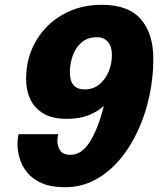

<svg xmlns="http://www.w3.org/2000/svg" viewBox="-20 -769 666 802"><path d="M252 13Q192 13 153.2 -4.5Q114.5 -22 92.5 -49.8Q70.5 -77.5 61.8 -108.5Q53 -139.5 53 -166.5Q53 -176 54.2 -188.5Q55.5 -201 57.5 -208.5H223Q222 -203.5 220.8 -194.8Q219.5 -186 219.5 -180.5Q219.5 -160 230.8 -141.2Q242 -122.5 275.5 -122.5Q320.5 -122.5 354.5 -175.2Q388.5 -228 414 -327Q390 -304 351.2 -288.2Q312.5 -272.5 259 -272.5Q199.5 -272.5 162 -294.5Q124.5 -316.5 106.8 -354Q89 -391.5 89 -437.5Q89 -527 130 -597.5Q171 -668 242.8 -708.5Q314.5 -749 405.5 -749Q516 -749 568.2 -689Q620.5 -629 620.5 -522.5Q620.5 -446 604.2 -369.2Q588 -292.5 556.5 -224Q525 -155.5 479.8 -102Q434.5 -48.5 377.2 -17.8Q320 13 252 13ZM333.5 -395.5Q369 -395.5 394.5 -416.2Q420 -437 433.8 -470Q447.5 -503 447.5 -539.5Q447.5 -574 431 -593.8Q414.5 -613.5 384.5 -613.5Q347 -613.5 322 -592.8Q297 -572 284.5 -538.5Q272 -505 272 -466.5Q272 -395.5 333.5 -395.5Z"/></svg>

Font: Epilogue ExtraBold
Style: Italic
Weight: 800
Italic angle: -12°
Designer: Tyler Finck
Foundry: Etcetera Type Co
Version: Version 2.111; ttfautohint (v1.8.3)